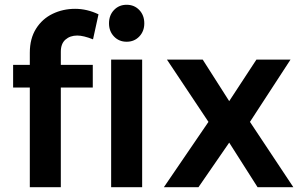

<svg xmlns="http://www.w3.org/2000/svg" viewBox="-20 -785 1264 805"><path d="M235 -568V-513H369V-418H235V0H105V-418H35V-513H105V-564Q105 -623 131 -664.5Q157 -706 200.5 -727Q244 -748 295 -748Q345 -748 393 -725L370 -620Q330 -636 304 -636Q274 -636 254.5 -619Q235 -602 235 -568ZM446 -535H576V0H446ZM585 -687Q585 -654 564 -632Q543 -610 511 -610Q479 -610 458 -632Q437 -654 437 -687Q437 -721 458 -743Q479 -765 511 -765Q543 -765 564 -743Q585 -721 585 -687Z M680 -535H830L941 -361L1055 -535H1198L1028 -274L1210 0H1060L941 -187L812 0H667L854 -274Z"/></svg>

Font: Montserrat arm2 Medium
Style: Regular
Weight: 500
Designer: Julieta Ulanovsky
Foundry: Julieta Ulanovsky
Version: Version 6.000